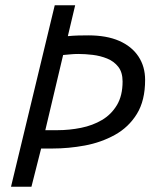

<svg xmlns="http://www.w3.org/2000/svg" viewBox="-20 -713 600 733"><path d="M22 0 189 -693H267L239 -575Q260 -577 279 -577.5Q298 -578 317 -578Q387 -578 435 -557Q483 -536 508.5 -497.5Q534 -459 534 -408Q534 -329 502.5 -278Q471 -227 418.5 -198Q366 -169 304 -157.5Q242 -146 180 -146H137L100 0ZM153 -216H199Q245 -216 289.5 -225Q334 -234 369.5 -255Q405 -276 426.5 -312Q448 -348 448 -402Q448 -437 431.5 -458Q415 -479 389 -489.5Q363 -500 334 -503.5Q305 -507 279 -507Q263 -507 248.5 -505.5Q234 -504 221 -503Z"/></svg>

Font: Ubuntu Sans Mono
Style: Italic
Weight: 400
Italic angle: -13.5°
Monospace: yes
Designer: Dalton Maag Ltd
Foundry: Dalton Maag Ltd
Version: Version 1.006